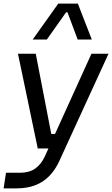

<svg xmlns="http://www.w3.org/2000/svg" viewBox="-39 -830 618 1058"><path d="M52 208H-19L-6 122H71Q121 122 154 99.5Q187 77 208 32L465 -534H559L288 57Q253 133 195 170.5Q137 208 52 208ZM295 -12H179L191 -92H307ZM259 -12H169L60 -534H158ZM219 -612H141L282 -810H390L467 -612H389L333 -762H325Z"/></svg>

Font: Sora Variable Italic
Style: Regular
Weight: 400
Designer: Jonathan Barnbrook, Julián Moncada
Foundry: Barnbrook Fonts
Version: Version 2.000